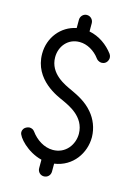

<svg xmlns="http://www.w3.org/2000/svg" viewBox="-135 -902 730 1055"><g transform="rotate(15 229.5 -375.0)"><path d="M41 -565C41 -416 186 -360 217 -346C255 -328 349 -289 350 -192V-191C350 -130 307 -69 234 -69C184 -69 138 -100 109 -140C102 -150 91 -155 79 -155C79 -155 42 -152 42 -118C42 -92 105 -21 188 -1V47C188 68 204 84 224 84C245 84 261 68 261 47V2C366 -13 424 -103 424 -191V-193C423 -244 404 -291 373 -327C336 -371 289 -394 248 -413C209 -431 115 -470 115 -565C115 -628 159 -680 223 -680H225C266 -680 310 -656 339 -616C350 -602 366 -601 369 -601C397 -601 406 -626 406 -638C406 -649 401 -657 399 -660C366 -704 318 -739 261 -750V-797C261 -817 245 -834 224 -834C204 -834 188 -817 188 -797V-750C102 -733 41 -657 41 -565Z"/></g></svg>

Font: LS
Style: RegularAlt
Weight: 500
Designer: BSozoo
Foundry: BSozoo
Version: Version 001.000